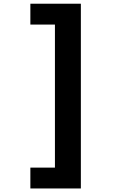

<svg xmlns="http://www.w3.org/2000/svg" viewBox="-20 -830 690 1059"><path d="M426 209.5H147.5V94.5H283V-694.5H147.5V-809.5H426Z"/></svg>

Font: Trispace SemiBold
Style: Regular
Weight: 600
Designer: Tyler Finck
Foundry: Etcetera Type Company
Version: Version 1.210; ttfautohint (v1.8.3)